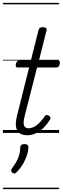

<svg xmlns="http://www.w3.org/2000/svg" viewBox="-20 -918 434 1326"><path d="M168 16Q135 16 115 1.5Q95 -13 90.5 -44Q86 -75 99 -125L181 -452H103Q93 -452 90 -458Q87 -464 90 -476Q93 -489 98.5 -494.5Q104 -500 114 -500H193L246 -710Q249 -721 255.5 -725.5Q262 -730 275 -730Q292 -730 298 -724.5Q304 -719 301 -707L249 -500H379Q389 -500 392 -494Q395 -488 392 -476Q390 -463 384 -457.5Q378 -452 368 -452H236L151 -119Q139 -73 145.5 -52.5Q152 -32 178 -32Q206 -32 234.5 -54.5Q263 -77 289 -115Q295 -123 301.5 -124Q308 -125 317 -119Q327 -113 328.5 -106Q330 -99 326 -93Q308 -63 284 -38.5Q260 -14 230.5 1Q201 16 168 16ZM67 276Q58 270 57 263Q56 256 62 246Q80 222 92.5 200Q105 178 112 154.5Q119 131 120 100Q122 87 129 82Q136 77 148 77Q163 77 170 83.5Q177 90 176 102Q176 122 167.5 150Q159 178 142.5 208Q126 238 99 267Q92 276 83.5 279Q75 282 67 276ZM0 378H388V388H0ZM0 -20H388V0H0ZM0 -505H388V-500H0ZM0 -898H388V-888H0Z"/></svg>

Font: Playwrite DE SAS Guides
Style: Regular
Weight: 400
Designer: Veronika Burian, José Scaglione
Foundry: TypeTogether
Version: Version 1.003